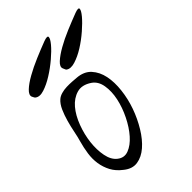

<svg xmlns="http://www.w3.org/2000/svg" viewBox="-201 -742 840 840"><g transform="rotate(-45 219.5 -321.5)"><path d="M77.1 -7.8Q48.8 -29.3 35.2 -55.2Q21.5 -81.1 17.1 -109.9Q12.7 -138.7 17.1 -169.4Q21.5 -200.2 30.3 -231.4Q36.1 -251 41.5 -278.3Q46.9 -305.7 54.7 -333.5Q62.5 -361.3 73.2 -385.3Q84 -409.2 99.6 -422.9Q109.4 -431.6 125 -436Q140.6 -440.4 157.2 -440.9Q173.8 -441.4 189.5 -440.4Q205.1 -439.5 214.8 -438.5Q257.8 -435.5 281.2 -409.7Q304.7 -383.8 312.5 -345.7Q320.3 -307.6 314.9 -260.7Q309.6 -213.9 293.5 -168.5Q277.3 -123 252.9 -83Q228.5 -43 199.7 -18.1Q170.9 6.8 139.2 11.7Q107.4 16.6 77.1 -7.8ZM91.8 -61.5Q116.2 -42 144.5 -52.7Q172.9 -63.5 198.7 -92.8Q224.6 -122.1 245.1 -163.6Q265.6 -205.1 274.4 -246.6Q283.2 -288.1 277.3 -323.7Q271.5 -359.4 246.1 -377Q210 -401.4 177.7 -392.1Q145.5 -382.8 121.1 -354Q96.7 -325.2 80.6 -282.2Q64.5 -239.3 59.6 -196.3Q54.7 -153.3 62 -116.2Q69.3 -79.1 91.8 -61.5ZM27.3 -504.9Q25.4 -505.9 22.5 -511.7Q19.5 -517.6 18.6 -519.5Q13.7 -533.2 32.2 -550.8Q50.8 -568.4 83 -586.4Q115.2 -604.5 154.3 -621.1Q193.4 -637.7 229.5 -651.4Q255.9 -661.1 255.9 -650.9Q255.9 -640.6 238.8 -620.1Q221.7 -599.6 192.4 -574.7Q163.1 -549.8 131.8 -530.3Q100.6 -510.7 71.8 -501.5Q43 -492.2 27.3 -504.9ZM210 -495.1Q208 -496.1 205.6 -502.4Q203.1 -508.8 202.1 -510.7Q196.3 -524.4 215.3 -542Q234.4 -559.6 266.1 -577.6Q297.9 -595.7 337.4 -612.3Q377 -628.9 413.1 -642.6Q439.5 -652.3 439 -642.1Q438.5 -631.8 421.4 -611.3Q404.3 -590.8 375 -565.4Q345.7 -540 314.5 -520.5Q283.2 -501 254.4 -492.2Q225.6 -483.4 210 -495.1Z"/></g></svg>

Font: Give You Glory
Style: Regular
Weight: 400
Designer: Kimberly Geswein
Foundry: Kimberly Geswein
Version: Version 1.002